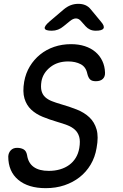

<svg xmlns="http://www.w3.org/2000/svg" viewBox="-20 -970 640 1000"><path d="M435 -585Q428 -621 400.5 -635.5Q373 -650 335 -650Q279 -650 241.5 -620Q204 -590 196 -547Q191 -516 196.5 -496Q202 -476 216 -463.5Q230 -451 250.5 -443Q271 -435 295 -428Q341 -415 380 -399.5Q419 -384 445.5 -359Q472 -334 483 -296Q494 -258 483 -199Q475 -151 452 -112.5Q429 -74 394.5 -47Q360 -20 315.5 -5Q271 10 218 10Q127 10 75 -33.5Q23 -77 23 -155Q24 -174 36 -187Q48 -200 69 -200Q89 -200 103 -192Q117 -184 121 -162Q127 -121 155.5 -100.5Q184 -80 234 -80Q266 -80 293 -88Q320 -96 340.5 -111Q361 -126 374.5 -148Q388 -170 393 -199Q399 -235 392.5 -257.5Q386 -280 370 -294.5Q354 -309 330.5 -318Q307 -327 279 -335Q238 -347 202.5 -361.5Q167 -376 142.5 -399Q118 -422 107.5 -457Q97 -492 106 -545Q114 -589 135.5 -624.5Q157 -660 189 -686Q221 -712 262 -726Q303 -740 350 -740Q390 -740 422 -729.5Q454 -719 477 -699.5Q500 -680 513 -652.5Q526 -625 527 -592Q528 -571 515.5 -559Q503 -547 479 -547Q459 -547 449.5 -556Q440 -565 435 -585ZM250 -810Q216 -810 213 -822Q210 -834 238 -858L312 -921Q330 -936 348.5 -943Q367 -950 388 -950Q409 -950 425 -943Q441 -936 453 -921L506 -857Q526 -834 519 -822Q512 -810 479 -810Q462 -810 449 -816Q436 -822 426 -833L402 -860Q390 -874 375.5 -874Q361 -874 344 -860L312 -834Q298 -822 282.5 -816Q267 -810 250 -810Z"/></svg>

Font: Maple Mono
Style: Italic
Weight: 400
Italic angle: -10°
Monospace: yes
Designer: subframe7536
Version: Version 7.300